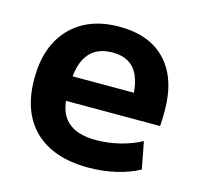

<svg xmlns="http://www.w3.org/2000/svg" viewBox="-85 -619 741 719"><g transform="rotate(15 286.0 -260.0)"><path d="M316 10Q181 10 108 -60Q35 -130 35 -260Q35 -386 104 -458Q173 -530 294 -530Q411 -530 474.5 -462Q538 -394 538 -269Q538 -255 537.5 -237Q537 -219 536 -210H112V-305H429L410 -276Q410 -354 381.5 -392Q353 -430 294 -430Q232 -430 201 -390.5Q170 -351 170 -273V-233Q170 -165 206.5 -131Q243 -97 317 -97Q363 -97 409.5 -108.5Q456 -120 492 -140L512 -35Q474 -14 423 -2Q372 10 316 10Z"/></g></svg>

Font: M PLUS 2
Style: Bold
Weight: 700
Designer: Coji Morishita
Foundry: UNDERFOREST DESIGN
Version: Version 1.001